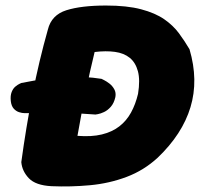

<svg xmlns="http://www.w3.org/2000/svg" viewBox="-20 -671 722 694"><path d="M166 2Q109 -1 84.5 -26.5Q60 -52 57 -85Q74 -210 97.5 -330.5Q121 -451 153 -564Q166 -617 220 -634Q274 -651 363 -651Q439 -651 490 -637.5Q541 -624 573.5 -601.5Q606 -579 627 -550.5Q648 -522 665 -493Q698 -381 668.5 -283.5Q639 -186 550 -101Q500 -55 437.5 -31.5Q375 -8 305.5 -1.5Q236 5 166 2ZM260 -180Q311 -176 348 -185Q385 -194 411 -214Q437 -234 453.5 -264Q470 -294 479 -332Q487 -382 478.5 -413.5Q470 -445 449 -462Q428 -479 395.5 -483.5Q363 -488 322 -483Q304 -410 289 -334.5Q274 -259 260 -180ZM81 -262Q78 -262 69 -262Q60 -262 49 -265.5Q38 -269 29.5 -278.5Q21 -288 19 -306Q17 -325 22 -338Q27 -351 35.5 -358Q44 -365 50.5 -368Q57 -371 57 -371Q77 -375 102.5 -379.5Q128 -384 157.5 -387.5Q187 -391 219 -392.5Q251 -394 283.5 -392.5Q316 -391 347 -386Q347 -386 356 -381.5Q365 -377 375.5 -369Q386 -361 393 -348.5Q400 -336 397 -320Q392 -298 380.5 -285Q369 -272 356 -266Q343 -260 334 -258.5Q325 -257 325 -257Q291 -259 265 -261Q239 -263 217.5 -264Q196 -265 175.5 -265Q155 -265 132.5 -264.5Q110 -264 81 -262Z"/></svg>

Font: Sour Gummy Black
Style: Italic
Weight: 900
Italic angle: -11.3°
Designer: Stefie Justprince
Foundry: Eifetstype
Version: Version 1.000